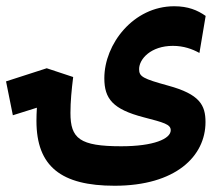

<svg xmlns="http://www.w3.org/2000/svg" viewBox="-104 -423 710 620"><path d="M266.1 176.8C463.4 176.8 559.6 81.5 559.6 -28.8C559.6 -83.5 541 -118.7 439 -146.5C357.9 -168.9 345.2 -175.3 345.2 -199.7C345.2 -232.9 383.8 -274.9 454.1 -274.9C489.3 -274.9 517.1 -264.6 540 -252L560.1 -371.6C533.7 -390.1 503.4 -402.8 458.5 -402.8C326.7 -402.8 232.9 -280.8 232.9 -170.4C232.9 -104 260.3 -70.3 359.4 -44.4C425.3 -27.3 447.3 -21.5 447.3 -2.4C447.3 25.4 392.1 49.3 287.6 49.3C153.3 49.3 123.5 24.4 123.5 -58.1C123.5 -94.7 127 -131.8 132.3 -174.3L46.9 -202.6L-84.5 -160.2L-62.5 -50.8L15.1 -75.2C14.2 -59.6 13.7 -45.4 13.7 -32.7C13.7 114.7 93.8 176.8 266.1 176.8Z"/></svg>

Font: Cascadia Code PL SemiBold
Style: Regular
Weight: 600
Monospace: yes
Designer: Aaron Bell
Foundry: Saja Typeworks
Version: Version 2404.023